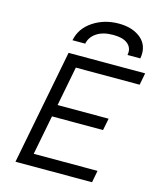

<svg xmlns="http://www.w3.org/2000/svg" viewBox="-143 -1111 1007 1211"><g transform="rotate(15 360.5 -505.0)"><path d="M584 -833.3Q585.9 -843.1 585.9 -851.6Q585.9 -888 555.3 -910.2Q524.7 -932.3 464.8 -932.3Q397.8 -932.3 357.1 -904.9Q316.4 -877.6 307.9 -833.3H224.6Q240.2 -913.4 313.2 -961.9Q386.1 -1010.4 480.5 -1010.4Q564.5 -1010.4 617.5 -971.4Q670.6 -932.3 670.6 -865.9Q670.6 -851.6 667.3 -833.3ZM221.4 -750H721.4L706.4 -671.9H289.7L239.6 -414.1H572.9L557.3 -335.9H224L173.8 -78.1H590.5L575.5 0H75.5Z"/></g></svg>

Font: Monoid
Style: Italic
Weight: 400
Width: 4
Italic angle: -11°
Monospace: yes
Version: Version 0.61